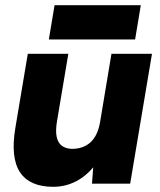

<svg xmlns="http://www.w3.org/2000/svg" viewBox="-20 -707 614 739"><path d="M334 0 341 -92 409 -500H565L481 0ZM43 -238 87 -500H243L200 -244ZM200 -244Q193 -205 198 -181Q203 -157 218 -146Q233 -135 256 -134Q301 -134 328.5 -159.5Q356 -185 365 -236L411 -235Q398 -156 365.5 -101Q333 -46 286.5 -17Q240 12 185 12Q94 12 57 -44Q20 -100 39 -214L44 -244ZM168 -555 190 -687H522L500 -555Z"/></svg>

Font: Figtree Light ExtraBold
Style: Italic
Weight: 800
Italic angle: -9.5°
Version: Version 2.001;gftools[0.9.30]